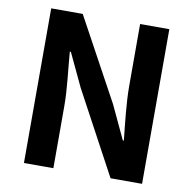

<svg xmlns="http://www.w3.org/2000/svg" viewBox="-82 -824 913 906"><g transform="rotate(10 374.5 -370.5)"><path d="M91 0H232V-297C232 -382 219 -475 213 -555H218L293 -396L506 0H657V-741H517V-445C517 -361 529 -263 537 -186H532L457 -346L242 -741H91Z"/></g></svg>

Font: Noto Sans CJK TC
Style: Bold
Weight: 700
Designer: Ryoko NISHIZUKA 西塚涼子 (kana, bopomofo & ideographs); Paul D. Hunt (Latin, Greek & Cyrillic); Sandoll Communications 산돌커뮤니
Foundry: Adobe
Version: Version 2.004;hotconv 1.0.118;makeotfexe 2.5.65603